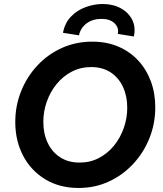

<svg xmlns="http://www.w3.org/2000/svg" viewBox="-20 -936 816 963"><path d="M374 6.8Q278.8 6.8 207.3 -36.4Q135.7 -79.6 96.2 -154.5Q56.6 -229.5 56.6 -324.2Q56.6 -405.3 85.7 -478Q114.7 -550.8 167 -606.9Q219.2 -663.1 289.6 -695.1Q359.9 -727.1 442.9 -727.1Q515.6 -727.1 573.7 -702.1Q631.8 -677.2 673.1 -632.6Q714.4 -587.9 736.6 -528.1Q758.8 -468.3 758.8 -397.9Q758.8 -315.9 729.5 -242.9Q700.2 -169.9 647.9 -113.8Q595.7 -57.6 525.9 -25.4Q456.1 6.8 374 6.8ZM379.4 -120.6Q432.6 -120.6 476.3 -143.6Q520 -166.5 551.8 -205.6Q583.5 -244.6 600.8 -293.9Q618.2 -343.3 618.2 -396Q618.2 -454.1 596.7 -500.2Q575.2 -546.4 534.9 -573Q494.6 -599.6 437.5 -599.6Q384.3 -599.6 340.1 -576.7Q295.9 -553.7 263.9 -514.4Q231.9 -475.1 214.6 -426Q197.3 -377 197.3 -324.2Q197.3 -266.1 219 -220Q240.7 -173.8 281.5 -147.2Q322.3 -120.6 379.4 -120.6ZM651.4 -752.9 570.8 -766.1Q577.6 -795.9 555.2 -818.6Q532.7 -841.3 488.8 -841.3Q444.8 -841.3 414.6 -818.8Q384.3 -796.4 376 -758.8L295.9 -771.5Q305.2 -820.8 335.7 -852.5Q366.2 -884.3 408.4 -899.9Q450.7 -915.5 494.1 -916Q546.4 -916 585.4 -894.8Q624.5 -873.5 643.1 -836.7Q661.6 -799.8 651.4 -752.9Z"/></svg>

Font: Reddit Sans
Style: Bold Italic
Weight: 700
Italic angle: -11.25°
Designer: Stephen Hutchings
Version: Version 1.013